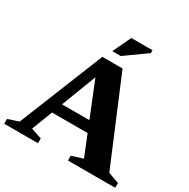

<svg xmlns="http://www.w3.org/2000/svg" viewBox="-198 -1058 1209 1231"><g transform="rotate(30 406.0 -442.0)"><path d="M188.5 -215.5V-293H538V-215.5ZM736 -64 816.5 -35.5V0H467V-35.5L550 -61.5L342 -576.5H362.5L165.5 -62L245 -35.5V0H-5V-35.5L74 -61.5L325.5 -686H475ZM362.5 -749.5 426 -883.5H582.5V-862L425 -749.5Z"/></g></svg>

Font: Newsreader
Style: Bold
Weight: 700
Designer: Hugues Gentile
Foundry: Production Type
Version: Version 1.003